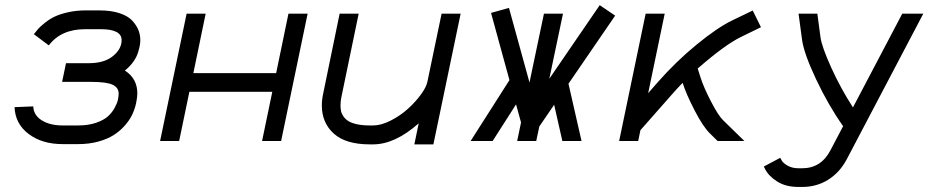

<svg xmlns="http://www.w3.org/2000/svg" viewBox="-20 -553 3641 753"><path d="M329.1 -305.2Q388.7 -305.2 422.9 -333Q457 -360.8 457 -395.5Q457 -438.5 375.5 -438.5H314Q219.2 -438.5 171.4 -375L112.8 -418.9Q122.1 -431.2 130.1 -440.2Q138.2 -449.2 156.5 -463.9Q174.8 -478.5 194.8 -488Q214.8 -497.6 246.8 -504.9Q278.8 -512.2 315.4 -512.2H370.6Q416.5 -512.2 449.7 -501Q482.9 -489.7 499.5 -471.2Q516.1 -452.6 523.2 -434.1Q530.3 -415.5 530.3 -395.5Q530.3 -386.7 528.6 -376.2Q526.9 -365.7 521.7 -348.1Q516.6 -330.6 503.2 -311.3Q489.7 -292 469.7 -276.4Q518.6 -245.1 518.6 -186.5Q518.6 -173.8 515.1 -155.8L513.2 -146Q508.3 -124 498.3 -103Q488.3 -82 469.7 -60.8Q451.2 -39.6 426.5 -23.7Q401.9 -7.8 365.7 2.2Q329.6 12.2 286.6 12.2H225.6Q145 12.2 92.3 -27.6Q39.6 -67.4 37.1 -132.8L110.4 -135.7Q111.8 -101.1 143.8 -81.1Q175.8 -61 225.6 -61H286.6Q326.7 -61 356.9 -71.5Q387.2 -82 403.3 -96.7Q419.4 -111.3 429.7 -130.1Q439.9 -148.9 442.6 -162.1Q445.3 -175.3 445.3 -186.5Q445.3 -209 422.1 -220.5Q398.9 -231.9 337.4 -231.9H223.6L238.8 -305.2Z M682.6 0H607.9L711.9 -499.5H786.6L738.3 -266.1H1063L1111.3 -499.5H1186.5L1082.5 0H1007.8L1047.9 -192.9H722.7Z M1318.8 -171.9Q1315.4 -155.3 1315.4 -139.6Q1315.4 -127.4 1317.6 -117.2Q1319.8 -106.9 1327.1 -96.2Q1334.5 -85.4 1346.7 -77.9Q1358.9 -70.3 1380.1 -65.7Q1401.4 -61 1430.2 -61H1443.4Q1474.6 -61 1511.7 -79.8Q1548.8 -98.6 1578.6 -125.2Q1608.4 -151.9 1630.1 -181.4Q1651.9 -210.9 1656.2 -232.4L1711.9 -499.5H1786.6L1679.7 13.2H1605L1622.1 -69.3Q1528.8 13.2 1443.4 13.2H1430.2Q1335.9 13.2 1289.1 -29.1Q1242.2 -71.3 1242.2 -139.6Q1242.2 -162.1 1247.6 -186.5L1312 -499.5H1386.7Z M1825.7 0 1978 -238.8 1905.8 -502.4 1976.1 -522 2056.6 -229.5 2113.3 -499.5H2188L2134.3 -244.1L2332 -532.7L2392.6 -491.7L2209.5 -224.6L2260.7 0H2185.5L2153.3 -142.1L2095.2 -57.1L2083 0H2008.3L2023.4 -72.8L2003.9 -143.6L1912.1 0Z M2482.9 0H2408.2L2512.2 -499.5H2586.9L2522 -187.5L2559.6 -230.5Q2631.3 -312 2712.4 -378.4Q2793.5 -444.8 2851.1 -472.7L2932.1 -511.7L2964.4 -446.3L2886.2 -408.2Q2822.3 -377 2716.3 -284.2L2727.5 -249Q2739.7 -210.4 2768.3 -155.3Q2796.9 -100.1 2815.4 -82L2899.4 0H2794.4L2764.6 -29.3Q2736.8 -56.6 2703.9 -120.6Q2670.9 -184.6 2657.2 -228Q2639.2 -210 2614.3 -181.6L2491.7 -42.5Z M3301.3 70.8Q3273.9 123 3228.5 151.6Q3183.1 180.2 3126 180.2H3111.8Q3061.5 180.2 3028.1 158.9Q2994.6 137.7 2980.5 109.9L2975.6 100.1L3040 65.9L3045.9 76.7Q3051.8 86.9 3069.3 96.9Q3086.9 106.9 3111.8 106.9H3126Q3200.2 106.9 3236.8 36.6L3286.6 -58.1Q3229 -139.6 3180.9 -241.5Q3132.8 -343.3 3125.5 -397.5L3111.8 -499.5H3185.5L3197.8 -407.2Q3203.1 -369.1 3240.2 -287.4Q3277.3 -205.6 3325.2 -131.8L3518.6 -499.5H3601.1Z"/></svg>

Font: Anka/Coder
Style: Italic
Weight: 400
Italic angle: -12°
Monospace: yes
Version: Version 001.100